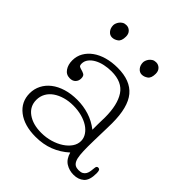

<svg xmlns="http://www.w3.org/2000/svg" viewBox="-180 -723 840 840"><g transform="rotate(45 240.5 -302.5)"><path d="M333 -219Q333 -232 333.5 -244.5Q334 -257 334 -264Q334 -342 306 -384.5Q278 -427 212 -427Q190 -427 169 -422.5Q148 -418 131.5 -409Q115 -400 105 -387Q95 -374 95 -358Q95 -346 101 -343Q107 -340 115 -338Q123 -336 131.5 -331.5Q140 -327 140 -311Q140 -296 130.5 -286Q121 -276 104 -276Q81 -276 68.5 -294.5Q56 -313 56 -339Q56 -366 68.5 -387.5Q81 -409 102.5 -424.5Q124 -440 154 -448.5Q184 -457 220 -457Q299 -457 336.5 -412Q374 -367 374 -268Q374 -256 373.5 -237.5Q373 -219 372.5 -199Q372 -179 371.5 -158.5Q371 -138 371 -122Q371 -91 373 -71Q375 -51 380.5 -39.5Q386 -28 394.5 -23.5Q403 -19 415 -19Q429 -19 437 -23.5Q445 -28 449.5 -36Q454 -44 455.5 -54.5Q457 -65 458 -76Q459 -88 468 -88Q476 -88 478.5 -82Q481 -76 481 -65Q481 -22 462 -5.5Q443 11 414 11Q387 11 365.5 -2.5Q344 -16 335 -48Q303 -19 264.5 -4Q226 11 179 11Q109 11 67.5 -21Q26 -53 26 -106Q26 -133 38 -156.5Q50 -180 72 -197Q94 -214 125 -223.5Q156 -233 194 -233Q232 -233 267 -222Q302 -211 333 -187ZM67 -106Q67 -66 99.5 -42.5Q132 -19 184 -19Q214 -19 241 -27Q268 -35 288.5 -48.5Q309 -62 321 -79.5Q333 -97 333 -117Q333 -135 322.5 -151Q312 -167 294 -178.5Q276 -190 251.5 -196.5Q227 -203 199 -203Q171 -203 147 -196Q123 -189 105 -176.5Q87 -164 77 -146Q67 -128 67 -106ZM74 -575Q74 -580 76.5 -587Q79 -594 84 -600.5Q89 -607 96.5 -611.5Q104 -616 115 -616Q129 -616 139 -606Q149 -596 149 -579Q149 -552 135.5 -542.5Q122 -533 108 -533Q94 -533 84 -545Q74 -557 74 -575ZM281 -552Q281 -557 283.5 -564Q286 -571 291 -577.5Q296 -584 303.5 -588.5Q311 -593 322 -593Q336 -593 346 -583Q356 -573 356 -556Q356 -529 342.5 -519.5Q329 -510 315 -510Q301 -510 291 -522Q281 -534 281 -552Z"/></g></svg>

Font: Life Savers
Style: Regular
Weight: 400
Version: Version 2.001; ttfautohint (v0.93) -l 8 -r 50 -G 200 -x 14 -